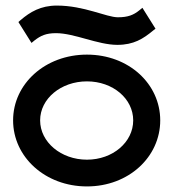

<svg xmlns="http://www.w3.org/2000/svg" viewBox="-20 -658 625 689"><path d="M184 -638C126 -638 88 -615 54 -586L46 -579L93 -504L104 -513C126 -530 145 -539 181 -539C247 -539 331 -497 401 -497C460 -497 494 -519 529 -548L538 -555L491 -630L480 -621C459 -604 439 -596 403 -596C362 -596 282 -638 184 -638ZM292 -366C385 -366 458 -304 458 -226C458 -148 385 -85 292 -85C199 -85 124 -148 124 -226C124 -304 199 -366 292 -366ZM292 11C442 11 555 -95 555 -226C555 -357 442 -462 292 -462C142 -462 27 -357 27 -226C27 -95 142 11 292 11Z"/></svg>

Font: Charger
Style: ExBd
Weight: 400
Designer: Jasper
Foundry: Cannot Into Space Fonts
Version: Version 0.99